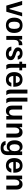

<svg xmlns="http://www.w3.org/2000/svg" viewBox="2567 -3274 886 6060"><g transform="rotate(90 3010.0 -244.0)"><path d="M349.2 0 495 -495V-500H380.8L268.3 -101.7H248.3L136.7 -500H11.7V-495L157.5 0Z M778.3 12.5C940.8 12.5 1020 -90 1020 -250C1020 -410 940.8 -512.5 778.3 -512.5C615.8 -512.5 537.5 -410 537.5 -250C537.5 -90 615.8 12.5 778.3 12.5ZM778.3 -73.3C700.8 -73.3 665 -135 665 -250C665 -365.8 700.8 -426.7 778.3 -426.7C856.7 -426.7 891.7 -365.8 891.7 -250C891.7 -135 856.7 -73.3 778.3 -73.3Z M1238.3 0V-245C1238.3 -344.2 1277.5 -392.5 1373.3 -392.5H1407.5V-505H1383.3C1286.7 -505 1256.7 -458.3 1246.7 -410H1226.7V-500H1114.2V0Z M1677.5 12.5C1807.5 12.5 1878.3 -49.2 1878.3 -140C1878.3 -230 1809.2 -263.3 1724.2 -290.8L1664.2 -310.8C1614.2 -327.5 1590.8 -345.8 1590.8 -376.7C1590.8 -407.5 1614.2 -427.5 1660 -427.5C1711.7 -427.5 1739.2 -400.8 1745 -360H1859.2C1852.5 -443.3 1794.2 -512.5 1665 -512.5C1545 -512.5 1475.8 -453.3 1475.8 -365.8C1475.8 -277.5 1545.8 -244.2 1631.7 -214.2L1691.7 -194.2C1740.8 -177.5 1762.5 -159.2 1762.5 -130C1762.5 -98.3 1738.3 -76.7 1683.3 -76.7C1614.2 -76.7 1578.3 -114.2 1570.8 -160H1452.5C1458.3 -77.5 1518.3 12.5 1677.5 12.5Z M2169.2 0V-5C2140.8 -35 2118.3 -74.2 2118.3 -163.3V-411.7H2200V-500H2117.5V-625H1996.7V-500H1926.7V-411.7H1995V-149.2C1995 -65 2010.8 -30 2036.7 0Z M2493.3 12.5C2628.3 12.5 2695 -65.8 2711.7 -160H2594.2C2582.5 -113.3 2549.2 -76.7 2494.2 -76.7C2422.5 -76.7 2381.7 -133.3 2376.7 -220.8H2717.5V-248.3C2717.5 -420.8 2637.5 -512.5 2492.5 -512.5C2338.3 -512.5 2255.8 -411.7 2255.8 -250.8C2255.8 -89.2 2338.3 12.5 2493.3 12.5ZM2376.7 -300.8C2385 -384.2 2425.8 -427.5 2491.7 -427.5C2556.7 -427.5 2592.5 -381.7 2597.5 -300.8Z M2982.5 0V-5C2952.5 -36.7 2931.7 -77.5 2931.7 -162.5V-666.7H2807.5V-149.2C2807.5 -73.3 2820.8 -34.2 2850 0Z M3237.5 0V-5C3207.5 -36.7 3186.7 -77.5 3186.7 -162.5V-666.7H3062.5V-149.2C3062.5 -73.3 3075.8 -34.2 3105 0Z M3481.7 12.5C3560 12.5 3604.2 -23.3 3620.8 -75H3640.8V0H3752.5V-500H3628.3V-230C3628.3 -150.8 3589.2 -89.2 3519.2 -89.2C3462.5 -89.2 3437.5 -130.8 3437.5 -203.3V-500H3313.3V-181.7C3313.3 -64.2 3368.3 12.5 3481.7 12.5Z M4005 0V-270C4005 -350 4044.2 -410.8 4113.3 -410.8C4170.8 -410.8 4195.8 -370 4195.8 -296.7V0H4320V-318.3C4320 -436.7 4265 -512.5 4153.3 -512.5C4074.2 -512.5 4034.2 -476.7 4015 -425H3995V-500H3880.8V0Z M4647.5 179.2C4800 179.2 4874.2 101.7 4874.2 -35V-500H4760V-439.2H4740C4720 -482.5 4680.8 -512.5 4610 -512.5C4476.7 -512.5 4408.3 -410.8 4408.3 -264.2C4408.3 -110.8 4480 -14.2 4608.3 -14.2C4678.3 -14.2 4720 -43.3 4736.7 -90.8H4756.7V-32.5C4756.7 47.5 4719.2 90 4647.5 90C4583.3 90 4558.3 57.5 4552.5 23.3H4431.7C4437.5 79.2 4471.7 179.2 4647.5 179.2ZM4638.3 -104.2C4573.3 -104.2 4533.3 -156.7 4533.3 -263.3C4533.3 -368.3 4573.3 -422.5 4638.3 -422.5C4709.2 -422.5 4750.8 -360 4750.8 -263.3C4750.8 -167.5 4709.2 -104.2 4638.3 -104.2Z M5206.7 12.5C5341.7 12.5 5408.3 -65.8 5425 -160H5307.5C5295.8 -113.3 5262.5 -76.7 5207.5 -76.7C5135.8 -76.7 5095 -133.3 5090 -220.8H5430.8V-248.3C5430.8 -420.8 5350.8 -512.5 5205.8 -512.5C5051.7 -512.5 4969.2 -411.7 4969.2 -250.8C4969.2 -89.2 5051.7 12.5 5206.7 12.5ZM5090 -300.8C5098.3 -384.2 5139.2 -427.5 5205 -427.5C5270 -427.5 5305.8 -381.7 5310.8 -300.8Z M5647.5 0V-270C5647.5 -350 5686.7 -410.8 5755.8 -410.8C5813.3 -410.8 5838.3 -370 5838.3 -296.7V0H5962.5V-318.3C5962.5 -436.7 5907.5 -512.5 5795.8 -512.5C5716.7 -512.5 5676.7 -476.7 5657.5 -425H5637.5V-500H5523.3V0Z"/></g></svg>

Font: Familjen Grotesk SemiBold
Style: Regular
Weight: 600
Designer: Anders Wikstroem, Jonas Baeckman, Matilda Gysing, Kristian Moeller
Foundry: Familjen STHLM AB
Version: Version 2.000